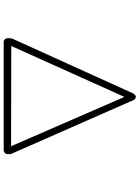

<svg xmlns="http://www.w3.org/2000/svg" viewBox="122 -888 756 1040"><g transform="rotate(90 500.0 -368.0)"><path d="M813 -52Q822 -15 795 -10H205Q180 -14 189 -56L485 -709Q500 -737 520 -718ZM505 -664 229 -51 772 -50Z"/></g></svg>

Font: Yomogi
Style: Regular
Weight: 400
Designer: satsuyako
Foundry: satsuyako
Version: Version 3.100